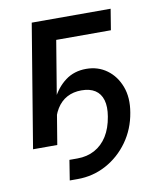

<svg xmlns="http://www.w3.org/2000/svg" viewBox="-80 -612 713 839"><g transform="rotate(-10 276.0 -192.0)"><path d="M161.6 162.1 175.8 73.2H211.4Q254.4 73.2 288.1 54.9Q321.8 36.6 343.8 1.7Q365.7 -33.2 374 -84Q381.3 -127 372.6 -156.7Q363.8 -186.5 340.3 -201.7Q316.9 -216.8 279.8 -216.8Q243.7 -216.8 215.8 -201.9Q188 -187 169.7 -157.5Q151.4 -127.9 144 -85.4H126Q136.7 -148.4 161.1 -198.2Q185.5 -248 224.4 -276.9Q263.2 -305.7 316.4 -305.7Q368.7 -305.7 408 -277.1Q447.3 -248.5 466.1 -198.7Q484.9 -148.9 473.6 -84Q461.9 -12.7 422.1 43Q382.3 98.6 323.7 130.4Q265.1 162.1 196.8 162.1ZM467.8 -545.9 452.6 -453.1H210L134.8 0H27.3L117.7 -545.9Z"/></g></svg>

Font: Inter Medium
Style: Italic
Weight: 500
Italic angle: -9.3988°
Designer: Rasmus Andersson
Foundry: rsms
Version: Version 4.001;git-66647c0bb